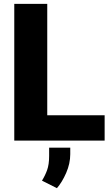

<svg xmlns="http://www.w3.org/2000/svg" viewBox="-20 -731 582 998"><path d="M523.9 -131.8V0H54.2V-710.9H225.6V-131.8ZM345.2 36.6V70.3Q345.2 119.1 324 167.7Q302.7 216.3 275.9 247.1L198.2 208Q214.4 182.1 224.9 153.1Q235.4 124 235.4 79.6V36.6Z"/></svg>

Font: Vazirmatn FD Black
Style: Regular
Weight: 900
Designer: Saber Rastikerdar
Foundry: Saber Rastikerdar
Version: Version 33.003